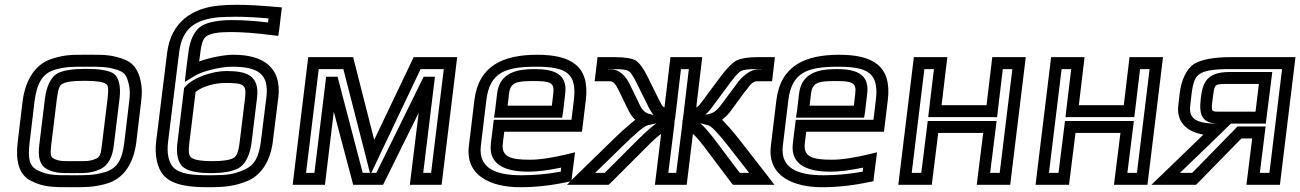

<svg xmlns="http://www.w3.org/2000/svg" viewBox="-20 -748 5438 803"><path d="M570 -321C575 -355 574 -386 568 -410C558 -457 537 -489 487 -504C438 -520 409 -519 347 -519C284 -519 256 -520 203 -504C125 -482 85 -410 74 -321L54 -153C45 -78 57 -17 111 9C163 35 202 35 279 35C340 35 371 35 423 21C499 0 539 -66 550 -153L570 -321ZM520 -321 500 -153C491 -77 469 -42 415 -27C371 -15 346 -15 285 -15C208 -15 180 -15 137 -36C102 -53 96 -86 104 -153L124 -321C134 -400 157 -441 211 -457C256 -469 277 -469 341 -469C404 -469 425 -469 467 -457C502 -446 510 -433 519 -394C524 -374 524 -351 520 -321ZM406 -140C402 -103 398 -91 381 -84C355 -73 340 -74 292 -74C244 -74 229 -73 206 -84C191 -91 190 -103 194 -140L218 -336C223 -377 230 -392 241 -397C255 -406 284 -410 333 -410C383 -410 410 -406 423 -397C432 -392 435 -377 430 -336L406 -140ZM456 -140 480 -336C486 -385 478 -425 454 -441C433 -454 393 -460 339 -460C286 -460 244 -454 220 -441C192 -425 174 -385 168 -336L144 -140C139 -97 143 -56 180 -39C213 -23 239 -24 286 -24C333 -24 358 -23 396 -39C436 -56 451 -97 456 -140Z M957 -519C916 -519 857 -507 813 -491L818 -529C823 -572 832 -590 846 -598C864 -609 895 -614 944 -614C991 -614 1048 -610 1117 -601L1144 -598L1148 -626L1156 -694L1159 -717L1136 -719C1068 -725 1013 -728 971 -728C944 -728 920 -727 900 -725C786 -716 695 -657 679 -527L633 -156C626 -98 638 -43 665 -14C704 29 779 35 853 35C922 35 966 30 1019 7C1077 -19 1112 -81 1121 -156L1144 -340C1159 -465 1082 -519 957 -519ZM951 -469C1061 -469 1106 -438 1094 -340L1071 -156C1063 -91 1044 -57 1003 -39C958 -18 925 -15 859 -15C787 -15 732 -19 704 -49C685 -71 677 -106 683 -156L729 -527C741 -631 798 -667 898 -676C917 -677 939 -678 965 -678C1001 -678 1046 -676 1103 -671L1101 -654C1043 -661 992 -664 951 -664C896 -664 852 -656 825 -641C794 -623 774 -581 768 -529L758 -452L753 -405L795 -431C826 -450 901 -469 951 -469ZM921 -401C998 -401 1012 -396 1005 -339L982 -151C977 -111 969 -95 958 -88C942 -79 915 -74 868 -74C821 -74 795 -79 781 -88C770 -96 767 -112 772 -151L798 -363C823 -385 875 -401 921 -401ZM927 -451C869 -451 789 -424 756 -387L750 -380L749 -372L722 -151C716 -104 724 -64 749 -47C770 -31 810 -24 862 -24C913 -24 955 -31 980 -46C1008 -63 1026 -103 1032 -151L1055 -339C1066 -431 1014 -451 927 -451Z M1830 0 1889 -484 1892 -509H1867H1727H1710L1702 -492L1545 -163L1461 -493L1457 -509H1439H1294H1269L1266 -484L1207 0L1204 25H1229H1314H1339L1342 0L1376 -281L1453 9L1457 25H1474H1565H1582L1590 9L1731 -276L1697 0L1694 25H1719H1802H1827L1830 0ZM1527 -25H1497L1396 -411L1392 -427H1374H1369H1344L1341 -402L1295 -25H1260L1313 -459H1416L1513 -81L1527 -25ZM1783 -25H1750L1796 -402L1799 -427H1774H1769H1752L1744 -411L1554 -25H1533L1560 -82L1739 -459H1836L1783 -25Z M2227 -519C2085 -519 1982 -474 1964 -329L1941 -138C1925 -11 2036 35 2155 35C2218 35 2284 28 2349 14L2370 10L2372 -10L2381 -79L2385 -111L2352 -103C2289 -88 2238 -80 2197 -80C2116 -80 2076 -91 2083 -149L2089 -197H2389H2414L2417 -222L2430 -329C2448 -473 2366 -519 2227 -519ZM2221 -469C2347 -469 2394 -443 2380 -329L2370 -247H2070H2045L2042 -222L2033 -149C2021 -53 2103 -30 2191 -30C2228 -30 2274 -36 2327 -47L2325 -30C2269 -20 2215 -15 2161 -15C2052 -15 1980 -45 1991 -138L2014 -329C2028 -442 2089 -469 2221 -469ZM2211 -409C2279 -409 2300 -404 2294 -357L2288 -306H2103L2109 -357C2115 -404 2141 -409 2211 -409ZM2217 -459C2142 -459 2070 -445 2059 -357L2050 -281L2046 -256H2071H2306H2331L2335 -281L2344 -357C2354 -442 2292 -459 2217 -459Z M2759 -299C2757 -300 2755 -300 2755 -301C2751 -303 2747 -309 2740 -323L2688 -428C2672 -461 2654 -485 2639 -495C2623 -504 2592 -509 2554 -509H2504H2479L2476 -484L2470 -433L2467 -408H2492H2531C2544 -408 2554 -399 2569 -367L2607 -289C2615 -272 2625 -258 2637 -247C2613 -228 2582 -201 2547 -167L2393 -17L2351 25H2407H2514H2525L2534 17L2684 -133C2713 -162 2733 -180 2745 -188L2722 0L2719 25H2744H2827H2852L2855 0L2878 -188C2888 -180 2904 -162 2926 -133L3039 17L3046 25H3057H3163H3219L3187 -17L3070 -167C3043 -201 3019 -228 3000 -247C3014 -258 3028 -272 3040 -289L3097 -367H3098C3120 -399 3132 -408 3145 -408H3184H3209L3212 -433L3218 -484L3221 -509H3196H3147C3110 -509 3078 -504 3060 -495C3042 -485 3019 -461 2994 -428L2916 -323C2906 -309 2900 -303 2896 -301C2895 -300 2894 -300 2892 -299L2914 -484L2917 -509H2892H2809H2784L2781 -484L2759 -299ZM2713 -267 2694 -272C2677 -277 2665 -288 2653 -315L2615 -393C2597 -432 2568 -458 2537 -458H2523V-459H2548C2582 -459 2600 -456 2609 -451C2617 -446 2627 -432 2642 -402L2694 -297C2700 -285 2707 -275 2713 -267ZM2728 -233C2727 -233 2726 -232 2725 -232C2710 -222 2684 -199 2651 -167L2509 -25H2469L2580 -133C2641 -193 2675 -221 2689 -224L2728 -233ZM2907 -233 2942 -224C2955 -221 2982 -193 3029 -133L3113 -25H3074L2967 -167C2942 -199 2922 -222 2909 -232C2908 -232 2907 -233 2907 -233ZM2930 -268C2938 -275 2947 -285 2956 -297L3034 -402C3056 -432 3070 -446 3079 -451C3089 -456 3107 -459 3141 -459H3165V-458H3151C3120 -458 3085 -432 3058 -393L3000 -315C2981 -288 2967 -277 2948 -272L2930 -268ZM2806 -273 2828 -459H2861L2839 -273L2836 -249L2835 -248L2833 -224L2808 -25H2775L2800 -224L2802 -248L2803 -249L2806 -273Z M3490 -519C3348 -519 3245 -474 3227 -329L3204 -138C3188 -11 3299 35 3418 35C3481 35 3547 28 3612 14L3633 10L3635 -10L3644 -79L3648 -111L3615 -103C3552 -88 3501 -80 3460 -80C3379 -80 3339 -91 3346 -149L3352 -197H3652H3677L3680 -222L3693 -329C3711 -473 3629 -519 3490 -519ZM3484 -469C3610 -469 3657 -443 3643 -329L3633 -247H3333H3308L3305 -222L3296 -149C3284 -53 3366 -30 3454 -30C3491 -30 3537 -36 3590 -47L3588 -30C3532 -20 3478 -15 3424 -15C3315 -15 3243 -45 3254 -138L3277 -329C3291 -442 3352 -469 3484 -469ZM3474 -409C3542 -409 3563 -404 3557 -357L3551 -306H3366L3372 -357C3378 -404 3404 -409 3474 -409ZM3480 -459C3405 -459 3333 -445 3322 -357L3313 -281L3309 -256H3334H3569H3594L3598 -281L3607 -357C3617 -442 3555 -459 3480 -459Z M4208 0 4267 -484 4270 -509H4245H4155H4130L4127 -484L4106 -308H3918L3939 -484L3942 -509H3917H3827H3802L3799 -484L3740 0L3737 25H3762H3852H3877L3880 0L3904 -192H4092L4068 0L4065 25H4090H4180H4205L4208 0ZM4161 -25H4121L4145 -217L4148 -242H4123H3885H3860L3857 -217L3833 -25H3793L3846 -459H3886L3865 -283L3862 -258H3887H4125H4150L4153 -283L4174 -459H4214L4161 -25Z M4782 0 4841 -484 4844 -509H4819H4729H4704L4701 -484L4680 -308H4492L4513 -484L4516 -509H4491H4401H4376L4373 -484L4314 0L4311 25H4336H4426H4451L4454 0L4478 -192H4666L4642 0L4639 25H4664H4754H4779L4782 0ZM4735 -25H4695L4719 -217L4722 -242H4697H4459H4434L4431 -217L4407 -25H4367L4420 -459H4460L4439 -283L4436 -258H4461H4699H4724L4727 -283L4748 -459H4788L4735 -25Z M4991 16 5172 -169H5217L5196 0L5193 25H5218H5308H5333L5336 0L5395 -484L5398 -509H5373H5125C5057 -509 5003 -499 4973 -480C4942 -459 4921 -414 4914 -359L4908 -307C4900 -241 4939 -198 5013 -185L4839 -17L4795 25H4852H4971H4982L4991 16ZM5121 -397H5245L5231 -281H5086C5044 -281 5045 -278 5052 -337L5054 -351C5060 -397 5060 -397 5121 -397ZM5127 -447C5055 -447 5014 -428 5004 -351L5002 -337C4994 -268 5005 -231 5079 -231H5071C4980 -231 4951 -253 4958 -307L4964 -359C4970 -406 4980 -428 4998 -439C5017 -452 5055 -459 5119 -459H5342L5289 -25H5249L5270 -194L5273 -219H5248H5167H5155L5147 -210L4966 -25H4915L5085 -189L5128 -231H5249H5274L5277 -256L5298 -422L5301 -447H5276H5127Z"/></svg>

Font: Gamestation Text Outline
Style: Italic
Weight: 400
Designer: Jonas Hecksher
Foundry: Jonas Hecksher, Playtypeª, e-types AS
Version: Version 1.003